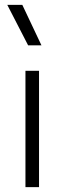

<svg xmlns="http://www.w3.org/2000/svg" viewBox="-20 -772 266 792"><path d="M85 0V-480H141V0ZM96 -585 10 -752H72L151 -585Z"/></svg>

Font: Geologica Cursive Thin
Style: Regular
Weight: 250
Designer: Sindre Bremnes, Frode Helland
Foundry: Monokrom Skriftforlag AS
Version: Version 1.010;gftools[0.9.28]